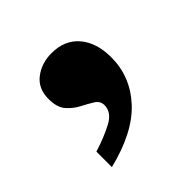

<svg xmlns="http://www.w3.org/2000/svg" viewBox="-99 -267 517 517"><g transform="rotate(-45 159.5 -9.0)"><path d="M156 -175Q206 -175 234 -142Q262 -109 262 -53Q262 20 211 75.5Q160 131 54 157V98Q96 85 127 68.5Q158 52 158 25Q158 9 143.5 0Q129 -9 110.5 -18.5Q92 -28 77.5 -44.5Q63 -61 63 -93Q63 -133 90.5 -154Q118 -175 156 -175Z"/></g></svg>

Font: Noto Serif Sinhala Black
Style: Regular
Weight: 900
Designer: Jelle Bosma - Monotype Design Team
Foundry: Monotype Imaging Inc.
Version: Version 2.007; ttfautohint (v1.8.4.7-5d5b)